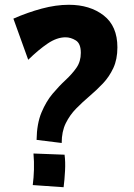

<svg xmlns="http://www.w3.org/2000/svg" viewBox="-20 -777 560 803"><path d="M238 -179 133 -192Q134 -260 153.5 -306.5Q173 -353 200 -385Q227 -417 254.5 -442.5Q282 -468 300 -494Q318 -520 318 -556Q318 -595 297 -608Q276 -621 254 -621Q218 -621 179.5 -595Q141 -569 98 -527L36 -699Q95 -725 154.5 -741Q214 -757 268 -757Q356 -757 413.5 -712.5Q471 -668 471 -579Q471 -529 454 -492.5Q437 -456 410.5 -428Q384 -400 354.5 -375Q325 -350 298.5 -323Q272 -296 255 -261.5Q238 -227 238 -179ZM246 6 117 -3Q121 -34 122 -67.5Q123 -101 120 -135L250 -130Q254 -101 252 -62.5Q250 -24 246 6Z"/></svg>

Font: Marhey SemiBold
Style: Regular
Weight: 600
Designer: Nur Syamsi & Bustanul Arifin
Foundry: Namelatype
Version: Version 1.000; ttfautohint (v1.8.4.7-5d5b)